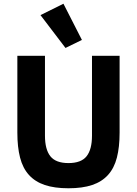

<svg xmlns="http://www.w3.org/2000/svg" viewBox="-20 -997 734 1029"><path d="M73 0ZM221 -698V-270Q221 -196 250 -159.5Q279 -123 347 -123Q415 -123 444 -159.5Q473 -196 473 -270V-698H621V-286Q621 -209 606.5 -152.5Q592 -96 559 -59.5Q526 -23 474 -5.5Q422 12 347 12Q272 12 220 -5.5Q168 -23 135 -59.5Q102 -96 87.5 -152.5Q73 -209 73 -286V-698ZM197 -916 320 -977 419 -783 331 -740Z"/></svg>

Font: Aneliza ExtraBold
Style: Regular
Weight: 800
Designer: Mike Abbink, Paul van der Laan, Pieter van Rosmalen
Foundry: Bold Monday
Version: Version 3.001;September 8, 2019;FontCreator 11.5.0.2425 64-b